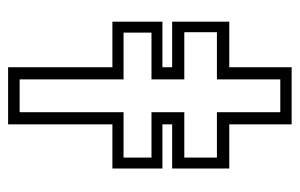

<svg xmlns="http://www.w3.org/2000/svg" viewBox="-153 -587 740 474"><g transform="rotate(90 217.0 -350.0)"><path d="M146 0V-257.5H33.5V-381H146V-405H33.5V-546H146V-700H287V-546H396V-405H287V-381H396V-257.5H287V0ZM176 -28.5H257V-285H369V-354H257V-435H369V-515.5H257V-672H176V-515.5H59.5V-435H176V-354H60.5V-285H176Z"/></g></svg>

Font: Tourney Condensed Light
Style: Regular
Weight: 300
Width: 3
Designer: Tyler Finck
Foundry: Etcetera Type Co
Version: Version 1.010; ttfautohint (v1.8.3)